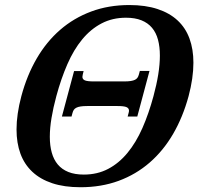

<svg xmlns="http://www.w3.org/2000/svg" viewBox="-20 -747 850 777"><path d="M333 -317.9Q316.9 -317.9 306.2 -316.2Q295.4 -314.5 288.8 -311Q282.2 -307.6 278.8 -302.5Q275.4 -297.4 273.4 -290L269.5 -275.4H230.5L279.8 -459.5H318.4L314.9 -445.3Q313.5 -439.9 313.5 -436Q313.5 -426.3 323.2 -421.9Q333 -417.5 359.9 -417.5H482.4Q498.5 -417.5 509.3 -419.2Q520 -420.9 526.6 -424.3Q533.2 -427.7 536.6 -432.9Q540 -438 542 -445.3L545.9 -460H585L535.6 -275.4H496.6L500.5 -290Q502 -294.9 502 -299.3Q502 -309.1 491.9 -313.5Q481.9 -317.9 455.6 -317.9ZM315.9 -459.5 316.4 -460V-459.5ZM66.4 -357.9Q88.9 -441.9 128.4 -510Q168 -578.1 223.4 -626.2Q278.8 -674.3 349.1 -700.4Q419.4 -726.6 503.4 -726.6Q568.8 -726.6 617.7 -710.4Q666.5 -694.3 698.7 -664.3Q731 -634.3 746.8 -591.1Q762.7 -547.9 762.7 -493.2Q762.7 -431.2 743.2 -357.9Q720.2 -273.4 680.7 -205.3Q641.1 -137.2 585.7 -89.1Q530.3 -41 460 -15.1Q389.6 10.7 305.7 10.7Q240.2 10.7 191.7 -5.4Q143.1 -21.5 110.8 -51.8Q78.6 -82 62.7 -125.2Q46.9 -168.5 46.9 -223.1Q46.9 -253.9 51.8 -287.6Q56.6 -321.3 66.4 -357.9ZM208 -357.9Q195.3 -311 188.5 -269.8Q181.6 -228.5 181.6 -193.4Q181.6 -157.7 189.5 -129.4Q197.3 -101.1 213.9 -81.3Q230.5 -61.5 256.6 -51Q282.7 -40.5 319.3 -40.5Q374 -40.5 417.7 -63.5Q461.4 -86.4 495.8 -128.2Q530.3 -169.9 556.2 -228.5Q582 -287.1 601.1 -357.9Q613.8 -404.8 620.4 -445.8Q627 -486.8 627 -522Q627 -557.6 619.4 -586.2Q611.8 -614.7 595.2 -634.5Q578.6 -654.3 552.5 -664.8Q526.4 -675.3 489.7 -675.3Q435.1 -675.3 391.1 -652.3Q347.2 -629.4 312.7 -587.6Q278.3 -545.9 252.7 -487.3Q227.1 -428.7 208 -357.9Z"/></svg>

Font: Arian AMU Serif
Style: Bold Italic
Weight: 700
Italic angle: -15°
Designer: Ruben Hakobyan (Tarumian)
Foundry: Ruben Hakobyan (Tarumian)
Version: Version 1.002